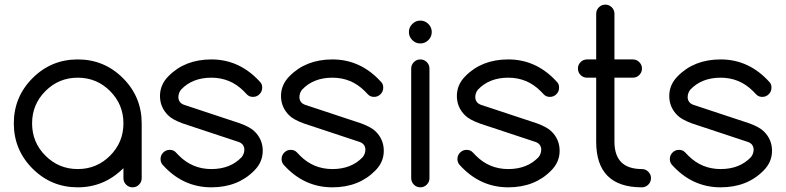

<svg xmlns="http://www.w3.org/2000/svg" viewBox="-20 -801 3360 821"><path d="M312.5 -468.8Q231.4 -468.8 174.3 -411.6Q117.2 -354.5 117.2 -273.4Q117.2 -192.4 174.3 -135.3Q231.4 -78.1 312.5 -78.1Q393.6 -78.1 450.7 -135.3Q507.8 -192.4 507.8 -273.4Q507.8 -354.5 450.7 -411.6Q393.6 -468.8 312.5 -468.8ZM507.8 -82Q425.8 0 312.5 0Q199.2 0 119.1 -80.1Q39.1 -160.2 39.1 -273.4Q39.1 -386.7 119.1 -466.8Q199.2 -546.9 312.5 -546.9Q425.8 -546.9 505.9 -466.8Q585.9 -386.7 585.9 -273.4V-39.1Q585.9 -22.9 574.5 -11.5Q563 0 546.9 0Q530.8 0 519.3 -11.5Q507.8 -22.9 507.8 -39.1Z M760.7 -273.4Q716.3 -290 698.7 -308.1Q664.1 -342.3 664.1 -390.6Q664.1 -439 700.2 -475.1Q770.5 -546.9 883.8 -546.9Q1006.3 -546.9 1093.8 -448.7Q1101.6 -439.5 1101.1 -425.8Q1101.1 -409.7 1089.6 -398.2Q1078.1 -386.7 1062 -386.7Q1045.9 -386.7 1036.1 -397Q1026.4 -407.2 1022 -411.6Q964.8 -468.8 883.8 -468.8Q802.7 -468.8 754.4 -418Q742.7 -403.8 742.7 -384.3Q744.1 -361.3 766.6 -353L1006.8 -273.4Q1051.3 -256.8 1068.8 -238.8Q1103.5 -204.6 1103.5 -156.2Q1103.5 -107.9 1067.4 -71.8Q997.1 0 883.8 0Q760.7 0 673.8 -98.1Q666.5 -108.4 666.5 -121.1Q666.5 -137.2 678 -148.7Q689.5 -160.2 705.6 -160.2Q721.7 -160.2 731.4 -149.9Q741.2 -139.6 745.6 -135.3Q802.7 -78.1 883.8 -78.1Q964.8 -78.1 1013.2 -128.9Q1024.9 -143.1 1024.9 -162.6Q1023.4 -185.5 1001 -193.8Z M1278.3 -273.4Q1233.9 -290 1216.3 -308.1Q1181.6 -342.3 1181.6 -390.6Q1181.6 -439 1217.8 -475.1Q1288.1 -546.9 1401.4 -546.9Q1523.9 -546.9 1611.3 -448.7Q1619.1 -439.5 1618.7 -425.8Q1618.7 -409.7 1607.2 -398.2Q1595.7 -386.7 1579.6 -386.7Q1563.5 -386.7 1553.7 -397Q1543.9 -407.2 1539.6 -411.6Q1482.4 -468.8 1401.4 -468.8Q1320.3 -468.8 1272 -418Q1260.3 -403.8 1260.3 -384.3Q1261.7 -361.3 1284.2 -353L1524.4 -273.4Q1568.8 -256.8 1586.4 -238.8Q1621.1 -204.6 1621.1 -156.2Q1621.1 -107.9 1585 -71.8Q1514.6 0 1401.4 0Q1278.3 0 1191.4 -98.1Q1184.1 -108.4 1184.1 -121.1Q1184.1 -137.2 1195.6 -148.7Q1207 -160.2 1223.1 -160.2Q1239.3 -160.2 1249 -149.9Q1258.8 -139.6 1263.2 -135.3Q1320.3 -78.1 1401.4 -78.1Q1482.4 -78.1 1530.8 -128.9Q1542.5 -143.1 1542.5 -162.6Q1541 -185.5 1518.6 -193.8Z M1826.2 -664.1Q1826.2 -644 1811.8 -629.6Q1797.4 -615.2 1777.3 -615.2Q1757.3 -615.2 1742.9 -629.6Q1728.5 -644 1728.5 -664.1Q1728.5 -684.1 1742.9 -698.5Q1757.3 -712.9 1777.3 -712.9Q1797.4 -712.9 1811.8 -698.5Q1826.2 -684.1 1826.2 -664.1ZM1738.3 -507.8Q1738.3 -523.9 1749.8 -535.4Q1761.2 -546.9 1777.3 -546.9Q1793.5 -546.9 1804.9 -535.4Q1816.4 -523.9 1816.4 -507.8V-39.1Q1816.4 -22.9 1804.9 -11.5Q1793.5 0 1777.3 0Q1761.2 0 1749.8 -11.5Q1738.3 -22.9 1738.3 -39.1Z M2030.3 -273.4Q1985.8 -290 1968.3 -308.1Q1933.6 -342.3 1933.6 -390.6Q1933.6 -439 1969.7 -475.1Q2040 -546.9 2153.3 -546.9Q2275.9 -546.9 2363.3 -448.7Q2371.1 -439.5 2370.6 -425.8Q2370.6 -409.7 2359.1 -398.2Q2347.7 -386.7 2331.5 -386.7Q2315.4 -386.7 2305.7 -397Q2295.9 -407.2 2291.5 -411.6Q2234.4 -468.8 2153.3 -468.8Q2072.3 -468.8 2023.9 -418Q2012.2 -403.8 2012.2 -384.3Q2013.7 -361.3 2036.1 -353L2276.4 -273.4Q2320.8 -256.8 2338.4 -238.8Q2373 -204.6 2373 -156.2Q2373 -107.9 2336.9 -71.8Q2266.6 0 2153.3 0Q2030.3 0 1943.4 -98.1Q1936 -108.4 1936 -121.1Q1936 -137.2 1947.5 -148.7Q1959 -160.2 1975.1 -160.2Q1991.2 -160.2 2001 -149.9Q2010.7 -139.6 2015.1 -135.3Q2072.3 -78.1 2153.3 -78.1Q2234.4 -78.1 2282.7 -128.9Q2294.4 -143.1 2294.4 -162.6Q2293 -185.5 2270.5 -193.8Z M2724.6 -78.1Q2740.7 -78.1 2752.2 -66.7Q2763.7 -55.2 2763.7 -39.1Q2763.7 -22.9 2752.2 -11.5Q2740.7 0 2724.6 0Q2529.3 0 2529.3 -195.3V-468.8H2490.2Q2474.1 -468.8 2462.6 -480.2Q2451.2 -491.7 2451.2 -507.8Q2451.2 -523.9 2462.6 -535.4Q2474.1 -546.9 2490.2 -546.9H2529.3V-742.2Q2529.3 -758.3 2540.8 -769.8Q2552.2 -781.2 2568.4 -781.2Q2584.5 -781.2 2595.9 -769.8Q2607.4 -758.3 2607.4 -742.2V-546.9H2686Q2702.1 -546.9 2713.6 -535.4Q2725.1 -523.9 2725.1 -507.8Q2725.1 -491.7 2713.6 -480.2Q2702.1 -468.8 2686 -468.8H2607.4V-195.3Q2607.4 -78.1 2724.6 -78.1Z M2938.5 -273.4Q2894 -290 2876.5 -308.1Q2841.8 -342.3 2841.8 -390.6Q2841.8 -439 2877.9 -475.1Q2948.2 -546.9 3061.5 -546.9Q3184.1 -546.9 3271.5 -448.7Q3279.3 -439.5 3278.8 -425.8Q3278.8 -409.7 3267.3 -398.2Q3255.9 -386.7 3239.7 -386.7Q3223.6 -386.7 3213.9 -397Q3204.1 -407.2 3199.7 -411.6Q3142.6 -468.8 3061.5 -468.8Q2980.5 -468.8 2932.1 -418Q2920.4 -403.8 2920.4 -384.3Q2921.9 -361.3 2944.3 -353L3184.6 -273.4Q3229 -256.8 3246.6 -238.8Q3281.2 -204.6 3281.2 -156.2Q3281.2 -107.9 3245.1 -71.8Q3174.8 0 3061.5 0Q2938.5 0 2851.6 -98.1Q2844.2 -108.4 2844.2 -121.1Q2844.2 -137.2 2855.7 -148.7Q2867.2 -160.2 2883.3 -160.2Q2899.4 -160.2 2909.2 -149.9Q2918.9 -139.6 2923.3 -135.3Q2980.5 -78.1 3061.5 -78.1Q3142.6 -78.1 3190.9 -128.9Q3202.6 -143.1 3202.6 -162.6Q3201.2 -185.5 3178.7 -193.8Z"/></svg>

Font: Comfortaa
Style: Regular
Weight: 400
Designer: Johan Aakerlund - aajohan
Foundry: Johan Aakerlund
Version: Version 2.004 2013